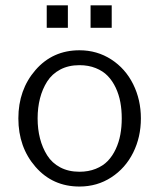

<svg xmlns="http://www.w3.org/2000/svg" viewBox="-20 -680 589 710"><path d="M152.8 -577.1V-660.2H231V-577.1ZM314.9 -577.1V-660.2H393.1V-577.1ZM273.9 9.8Q174.8 9.8 111.3 -63Q47.9 -135.7 47.9 -242.2Q47.9 -348.1 111.3 -421.1Q174.8 -494.1 273.9 -494.1Q338.9 -494.1 391.4 -460.2Q443.8 -426.3 472.4 -368.7Q501 -311 501 -242.2Q501 -172.9 472.4 -115.5Q443.8 -58.1 391.6 -24.2Q339.4 9.8 273.9 9.8ZM273.9 -44.9Q307.1 -44.9 334 -55.7Q360.8 -66.4 378.4 -84.7Q396 -103 408 -128.7Q419.9 -154.3 425 -182.4Q430.2 -210.4 430.2 -242.2Q430.2 -273.9 425 -302Q419.9 -330.1 408 -355.5Q396 -380.9 378.4 -399.2Q360.8 -417.5 334 -428.2Q307.1 -439 273.9 -439Q233.4 -439 202.9 -422.9Q172.4 -406.7 154.5 -378.7Q136.7 -350.6 127.9 -316.2Q119.1 -281.7 119.1 -242.2Q119.1 -202.6 127.9 -168.2Q136.7 -133.8 154.5 -105.5Q172.4 -77.1 202.9 -61Q233.4 -44.9 273.9 -44.9Z"/></svg>

Font: HK Grotesk Light
Style: Regular
Weight: 300
Designer: Alfredo Marco Pradil and Stefan Peev
Foundry: Hanken Design Co.
Version: Version 1.045;PS 001.045;hotconv 1.0.88;makeotf.lib2.5.64775